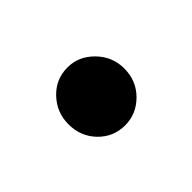

<svg xmlns="http://www.w3.org/2000/svg" viewBox="-40 -520 277 277"><g transform="rotate(45 99.0 -381.0)"><path d="M158 -381Q158 -357 141 -340.5Q124 -324 99 -324Q75 -324 57.5 -340.5Q40 -357 40 -381Q40 -404 57.5 -421Q75 -438 99 -438Q124 -438 141 -421Q158 -404 158 -381Z"/></g></svg>

Font: AtCorfu Sans
Style: AtCorfu Sans Regular
Weight: 400
Designer: Kostas Teopoulos
Foundry: Kostas Teopoulos
Version: Version 1.00 July 8, 2025, initial release